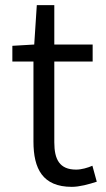

<svg xmlns="http://www.w3.org/2000/svg" viewBox="-20 -713 410 746"><path d="M259 13C289 13 325 3 356 -7L339 -69C321 -61 296 -54 276 -54C211 -54 191 -94 191 -160V-474H340V-540H191V-693H123L113 -540L28 -535V-474H110V-163C110 -57 146 13 259 13Z"/></svg>

Font: Noto Sans CJK HK DemiLight
Style: Regular
Weight: 350
Designer: Ryoko NISHIZUKA 西塚涼子 (kana, bopomofo & ideographs); Paul D. Hunt (Latin, Greek & Cyrillic); Sandoll Communications 산돌커뮤니
Foundry: Adobe
Version: Version 2.004;hotconv 1.0.118;makeotfexe 2.5.65603